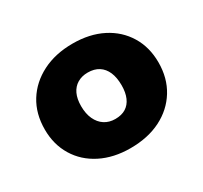

<svg xmlns="http://www.w3.org/2000/svg" viewBox="-109 -630 834 788"><g transform="rotate(-30 308.0 -236.5)"><path d="M304 9Q225 9 164.5 -21.5Q104 -52 70.5 -107Q37 -162 37 -233Q37 -308 71.5 -363.5Q106 -419 168 -450.5Q230 -482 312 -482Q392 -482 452 -451.5Q512 -421 545.5 -366Q579 -311 579 -239Q579 -165 544.5 -109Q510 -53 448.5 -22Q387 9 304 9ZM310 -126Q340 -126 360 -138.5Q380 -151 390.5 -175Q401 -199 401 -233Q401 -270 390 -295.5Q379 -321 358 -334.5Q337 -348 306 -348Q278 -348 257 -335.5Q236 -323 225 -299.5Q214 -276 214 -242Q214 -206 226 -180Q238 -154 259.5 -140Q281 -126 310 -126Z"/></g></svg>

Font: Ysabeau SC Black
Style: Regular
Weight: 900
Designer: Christian Thalmann (Catharsis Fonts)
Version: Version 2.001;gftools[0.9.30]; featfreeze: smcp